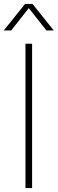

<svg xmlns="http://www.w3.org/2000/svg" viewBox="-42 -964 296 984"><path d="M88.5 0V-740H122.5V0ZM-22.5 -808 86.5 -944H124.5L233.5 -808H196L105.5 -922.5L15.5 -808Z"/></svg>

Font: Encode Sans SmCnd Th
Style: Regular
Weight: 100
Width: 4
Designer: Multiple Designers
Foundry: Impallari Type
Version: Version 3.002; ttfautohint (v1.8.3) -l 8 -r 50 -G 200 -x 14 